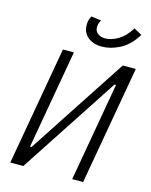

<svg xmlns="http://www.w3.org/2000/svg" viewBox="-133 -1000 852 1084"><g transform="rotate(15 293.0 -457.5)"><path d="M34.7 0 156.7 -693.4H220.7L119.1 -115.7H127.9L506.3 -693.4H582.5L460.4 0H396.5L498 -577.6H489.3L110.8 0ZM362.3 -765.6Q316.4 -765.6 285.4 -788.8Q254.4 -812 250.5 -852.1Q247.1 -886.7 263.7 -915L322.3 -907.2Q315.9 -897.9 312.3 -884.5Q308.6 -871.1 309.6 -859.9Q311.5 -839.4 328.1 -827.4Q344.7 -815.4 370.1 -815.4Q404.8 -815.4 443.6 -837.6Q482.4 -859.9 511.2 -905.3L516.1 -913.1L563 -887.2L556.6 -877.4Q517.1 -817.4 464.8 -791.5Q412.6 -765.6 362.3 -765.6Z"/></g></svg>

Font: Cascadia Mono Light
Style: Italic
Weight: 300
Italic angle: -10°
Monospace: yes
Designer: Aaron Bell
Foundry: Saja Typeworks
Version: Version 2404.023; ttfautohint (v1.8.4)